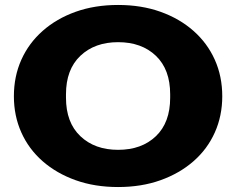

<svg xmlns="http://www.w3.org/2000/svg" viewBox="-20 -742 952 774"><path d="M456 12Q362 12 285 -15.5Q208 -43 152 -92Q96 -141 66 -208Q36 -275 36 -354Q36 -434 66 -501Q96 -568 152 -617.5Q208 -667 285 -694.5Q362 -722 456 -722Q550 -722 627 -694.5Q704 -667 760 -617.5Q816 -568 846 -501Q876 -434 876 -354Q876 -275 846 -208Q816 -141 760 -92Q704 -43 627 -15.5Q550 12 456 12ZM456 -138Q551 -138 608.5 -193Q666 -248 666 -348V-362Q666 -462 608.5 -517Q551 -572 456 -572Q362 -572 304 -517Q246 -462 246 -362V-348Q246 -248 304 -193Q362 -138 456 -138Z"/></svg>

Font: Special Gothic Extended Bold
Style: Regular
Weight: 700
Width: 7
Designer: Alistair McCready
Foundry: Monolith
Version: Version 1.000; ttfautohint (v1.8.4.7-5d5b)